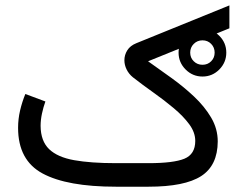

<svg xmlns="http://www.w3.org/2000/svg" viewBox="-20 -705 915 725"><path d="M654.3 -506.3Q654.3 -543.5 680.9 -569.8Q707.5 -596.2 744.6 -596.2Q781.7 -596.2 808.1 -569.8Q834.5 -543.5 834.5 -506.3Q834.5 -469.2 808.1 -442.6Q781.7 -416 744.6 -416Q707.5 -416 680.9 -442.6Q654.3 -469.2 654.3 -506.3ZM698.2 -506.3Q698.2 -486.8 711.7 -473.6Q725.1 -460.4 744.6 -460.4Q764.2 -460.4 777.3 -473.6Q790.5 -486.8 790.5 -506.3Q790.5 -525.9 777.3 -539.3Q764.2 -552.7 744.6 -552.7Q725.1 -552.7 711.7 -539.3Q698.2 -525.9 698.2 -506.3ZM541 0H417.5Q233.9 0 141.1 -49.8Q48.3 -99.6 48.3 -222.2Q48.3 -255.9 55.9 -288.1Q63.5 -320.3 75.7 -350.1L151.4 -321.8Q143.6 -300.3 138.4 -275.9Q133.3 -251.5 133.3 -229.5Q133.8 -172.4 165.5 -141.8Q197.3 -111.3 260.3 -100.1Q323.2 -88.9 417.5 -88.9H540.5Q635.3 -88.9 676.3 -105.7Q717.3 -122.6 717.3 -172.9Q717.3 -205.1 694.6 -235.8Q671.9 -266.6 636 -296.6Q600.1 -326.7 559.1 -355.7Q518.1 -384.8 481.9 -413.1Q466.3 -425.8 458 -442.9Q449.7 -460 449.7 -477.5Q449.7 -497.6 460.7 -515.1Q471.7 -532.7 495.1 -542L846.2 -684.6V-598.1L539.1 -473.6Q581.1 -443.8 627 -410.9Q672.9 -377.9 712.6 -340.6Q752.4 -303.2 777.3 -261Q802.2 -218.8 802.2 -170.9Q801.8 -80.1 739.5 -40Q677.2 0 541 0Z"/></svg>

Font: Vazirmatn RD UI
Style: Regular
Weight: 400
Designer: Saber Rastikerdar
Foundry: Saber Rastikerdar
Version: Version 33.003